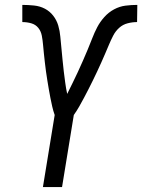

<svg xmlns="http://www.w3.org/2000/svg" viewBox="-20 -763 580 783"><path d="M155 0 203 -294Q197 -311 193 -328.5Q189 -346 185.5 -364Q182 -382 179 -399.5Q176 -417 173 -435.5Q170 -454 167.5 -472Q165 -490 163 -508Q161 -526 159 -544.5Q157 -563 155.5 -581Q154 -599 150.5 -617.5Q147 -636 136 -649.5Q125 -663 107.5 -668Q90 -673 71 -673V-743Q95 -743 119 -740.5Q143 -738 163 -727.5Q183 -717 197 -699Q211 -681 217.5 -659Q224 -637 226 -613.5Q228 -590 230.5 -566.5Q233 -543 235 -519.5Q237 -496 240 -472.5Q243 -449 246 -426Q249 -403 254 -380Q265 -402 276 -424.5Q287 -447 297.5 -469.5Q308 -492 318 -515Q328 -538 337.5 -560.5Q347 -583 356 -606.5Q365 -630 376.5 -652Q388 -674 405.5 -693.5Q423 -713 445.5 -725Q468 -737 492 -740Q516 -743 540 -743L539 -673Q520 -673 500.5 -668Q481 -663 466 -649.5Q451 -636 441.5 -617.5Q432 -599 424.5 -581Q417 -563 409 -544.5Q401 -526 393 -508Q385 -490 376.5 -472Q368 -454 359 -435.5Q350 -417 341 -399.5Q332 -382 322.5 -364Q313 -346 303 -328.5Q293 -311 281 -294L233 0Z"/></svg>

Font: Iosevka Term Curly Oblique
Style: Regular
Weight: 400
Italic angle: -9°
Designer: Belleve Invis
Foundry: Belleve Invis
Version: Version 32.3.0